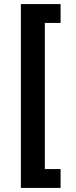

<svg xmlns="http://www.w3.org/2000/svg" viewBox="-20 -780 369 938"><path d="M82 138V-760H276V-668H199V46H276V138Z"/></svg>

Font: IBMPlexSans-SemiBold
Style: Regular
Weight: 600
Designer: Mike Abbink, Paul van der Laan, Pieter van Rosmalen
Foundry: Bold Monday
Version: Version 3.1